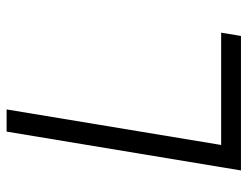

<svg xmlns="http://www.w3.org/2000/svg" viewBox="-106 -662 768 596"><g transform="rotate(-90 278.0 -364.0)"><path d="M46.9 0 167.5 -727.5H236.3L126 -61.5H474.6L464.4 0Z"/></g></svg>

Font: Inter 18pt Light
Style: Italic
Weight: 300
Italic angle: -9.3988°
Designer: Rasmus Andersson
Foundry: rsms
Version: Version 4.001;git-66647c0bb